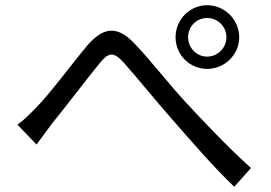

<svg xmlns="http://www.w3.org/2000/svg" viewBox="-20 -734 1040 736"><path d="M47 -256 120 -180C136 -201 159 -233 179 -260C230 -322 313 -432 360 -489C394 -532 414 -540 456 -492C502 -441 579 -345 644 -272C712 -194 802 -90 878 -18L942 -90C852 -171 753 -276 692 -342C629 -410 552 -509 492 -571C426 -638 374 -628 315 -560C256 -490 172 -375 119 -322C92 -294 72 -274 47 -256ZM701 -591C701 -632 733 -665 774 -665C815 -665 848 -632 848 -591C848 -551 815 -517 774 -517C733 -517 701 -551 701 -591ZM653 -591C653 -524 707 -470 774 -470C841 -470 897 -524 897 -591C897 -659 841 -714 774 -714C707 -714 653 -659 653 -591Z"/></svg>

Font: Source Han Sans JP
Style: Regular
Weight: 400
Designer: Ryoko NISHIZUKA 西塚涼子 (kana, bopomofo & ideographs); Paul D. Hunt (Latin, Greek & Cyrillic); Sandoll Communications 산돌커뮤니
Foundry: Adobe
Version: Version 2.004;hotconv 1.0.118;makeotfexe 2.5.65603